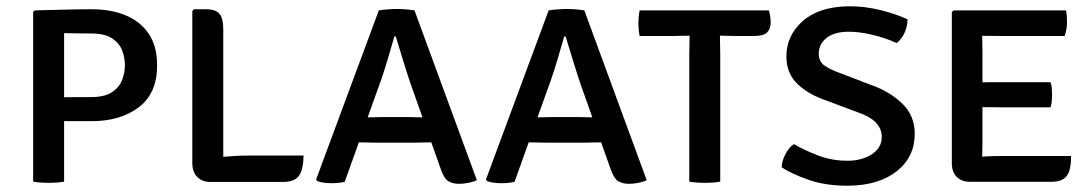

<svg xmlns="http://www.w3.org/2000/svg" viewBox="-20 -578 3472 611"><path d="M480 -370Q480 -281 421.8 -236.8Q363.5 -192.5 272.5 -192.5H184V0Q173 2 159.8 3Q146.5 4 135 4Q124.5 4 110.5 3Q96.5 2 85.5 0V-540L91 -545Q136.5 -546 181.2 -547.2Q226 -548.5 272.5 -548.5Q332.5 -548.5 379.2 -529.5Q426 -510.5 453 -471Q480 -431.5 480 -370ZM184 -472.5V-268.5Q207.5 -269 232 -269Q256.5 -269 269 -269Q313.5 -269 337 -285Q360.5 -301 369 -324.5Q377.5 -348 377.5 -370.5Q377.5 -393.5 369 -416.8Q360.5 -440 337 -455.8Q313.5 -471.5 269 -471.5Q250 -471.5 228.2 -471.8Q206.5 -472 184 -472.5Z M946 -83Q945 -36 930.5 -17.5Q916 1 880.5 1H649Q623.5 1 607.8 -14.8Q592 -30.5 592 -59V-543L597.5 -548.5H636Q666.5 -548.5 678.5 -534Q690.5 -519.5 690.5 -486.5V-79Q734 -83 773.5 -83Z M1177.5 -124Q1172 -124 1152.8 -124.5Q1133.5 -125 1122 -125L1077 0.5Q1059.5 5 1035 5Q1006 5 989 -2L986 -7L1185.5 -545Q1197.5 -547 1214.5 -548.2Q1231.5 -549.5 1244 -549.5Q1255.5 -549.5 1271.2 -548.2Q1287 -547 1299 -545L1497.5 -4.5Q1486 1 1470.2 4Q1454.5 7 1441 7Q1420.5 7 1406.8 -1.5Q1393 -10 1383 -39L1352.5 -125Q1342.5 -125 1324.2 -124.5Q1306 -124 1300 -124ZM1194.5 -328.5 1150 -204.5Q1161 -204.5 1176.2 -205Q1191.5 -205.5 1196.5 -205.5H1283.5Q1288.5 -205.5 1301.5 -205Q1314.5 -204.5 1324.5 -204.5L1288 -307.5Q1277 -339.5 1263.2 -384Q1249.5 -428.5 1239.5 -462H1235Q1226 -430 1214.5 -391.8Q1203 -353.5 1194.5 -328.5Z M1718 -124Q1712.5 -124 1693.2 -124.5Q1674 -125 1662.5 -125L1617.5 0.5Q1600 5 1575.5 5Q1546.5 5 1529.5 -2L1526.5 -7L1726 -545Q1738 -547 1755 -548.2Q1772 -549.5 1784.5 -549.5Q1796 -549.5 1811.8 -548.2Q1827.5 -547 1839.5 -545L2038 -4.5Q2026.5 1 2010.8 4Q1995 7 1981.5 7Q1961 7 1947.2 -1.5Q1933.5 -10 1923.5 -39L1893 -125Q1883 -125 1864.8 -124.5Q1846.5 -124 1840.5 -124ZM1735 -328.5 1690.5 -204.5Q1701.5 -204.5 1716.8 -205Q1732 -205.5 1737 -205.5H1824Q1829 -205.5 1842 -205Q1855 -204.5 1865 -204.5L1828.5 -307.5Q1817.5 -339.5 1803.8 -384Q1790 -428.5 1780 -462H1775.5Q1766.5 -430 1755 -391.8Q1743.5 -353.5 1735 -328.5Z M2173.5 -405Q2173.5 -421 2174 -434.2Q2174.5 -447.5 2174.5 -464.5Q2165 -464.5 2148.2 -464Q2131.5 -463.5 2122 -463.5H2015.5Q2013.5 -474 2012.5 -484.5Q2011.5 -495 2011.5 -503.5Q2011.5 -512.5 2012.5 -523.5Q2013.5 -534.5 2015.5 -545H2427Q2429.5 -536.5 2431 -525.8Q2432.5 -515 2432.5 -507.5Q2432.5 -486 2421.2 -474.8Q2410 -463.5 2379.5 -463.5H2322.5Q2313.5 -463.5 2296.8 -464Q2280 -464.5 2271 -464.5Q2271 -447.5 2271.5 -434.2Q2272 -421 2272 -405V0Q2262.5 2 2248.5 3Q2234.5 4 2223 4Q2212 4 2198 3Q2184 2 2173.5 0Z M2467.5 -45.5Q2468 -65 2479.2 -87Q2490.5 -109 2506.5 -119.5Q2540.5 -99.5 2584.5 -82.8Q2628.5 -66 2680 -66.5Q2723 -67 2754.5 -87.2Q2786 -107.5 2786 -142Q2786 -195.5 2708.5 -221L2612.5 -257Q2553 -277 2517.8 -310.8Q2482.5 -344.5 2482.5 -398Q2482.5 -464.5 2534 -510.5Q2585.5 -556.5 2680 -558Q2731.5 -558.5 2782.2 -545.8Q2833 -533 2868 -516.5Q2868 -495 2858.8 -474.2Q2849.5 -453.5 2833.5 -441Q2797.5 -457.5 2755.2 -467.5Q2713 -477.5 2678 -477Q2634.5 -476.5 2610 -457Q2585.5 -437.5 2585.5 -407Q2585.5 -382 2604.2 -369Q2623 -356 2658.5 -343.5L2751 -308Q2810.5 -287.5 2850.8 -248.8Q2891 -210 2891 -152.5Q2891 -78.5 2833.8 -33.2Q2776.5 12 2680 13Q2608.5 13.5 2554 -5.5Q2499.5 -24.5 2467.5 -45.5Z M3388.5 -81.5Q3388.5 -35 3374 -17.2Q3359.5 0.5 3325.5 0.5H3066Q3040 0.5 3024.5 -15.2Q3009 -31 3009 -58.5V-539.5L3014.5 -545H3372.5Q3374.5 -534.5 3375 -524.5Q3375.5 -514.5 3375.5 -506Q3375.5 -498 3373.8 -486.5Q3372 -475 3368 -463.5H3162.5Q3152.5 -463.5 3137 -463.8Q3121.5 -464 3105.5 -464Q3105.5 -453 3106 -440.5Q3106.5 -428 3106.5 -413V-316Q3122 -316.5 3137.2 -316.5Q3152.5 -316.5 3162.5 -316.5H3323Q3326.5 -307 3327.2 -295.8Q3328 -284.5 3328 -277Q3328 -268.5 3327.2 -257.2Q3326.5 -246 3323 -236.5H3162.5Q3152.5 -236.5 3137.2 -236.8Q3122 -237 3106.5 -237V-122.5Q3106.5 -110.5 3106 -99.5Q3105.5 -88.5 3105.5 -79.5Q3118.5 -80.5 3132.2 -81Q3146 -81.5 3165 -81.5Z"/></svg>

Font: Signika Negative SC
Style: Regular
Weight: 400
Designer: Anna Giedryś
Foundry: Anna Giedryś
Version: Version 2.000; ttfautohint (v1.8.3) -l 8 -r 50 -G 200 -x 9 -